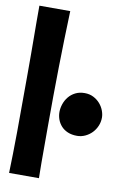

<svg xmlns="http://www.w3.org/2000/svg" viewBox="-93 -896 622 950"><g transform="rotate(10 218.0 -420.5)"><path d="M181 -841Q176 -702 173.5 -559Q171 -416 171 -255Q171 -187 171 -145.5Q171 -104 171 -77.5Q171 -51 171.5 -34.5Q172 -18 172 0H22Q25 -88 26 -206Q27 -324 27 -480Q27 -548 27 -595.5Q27 -643 26.5 -682Q26 -721 26 -757.5Q26 -794 26 -841ZM322 -454Q347 -454 366.5 -444Q386 -434 399.5 -418.5Q413 -403 420 -384.5Q427 -366 427 -349Q427 -327 418.5 -307Q410 -287 395.5 -272Q381 -257 361.5 -248Q342 -239 321 -239Q294 -239 274 -247.5Q254 -256 241 -270.5Q228 -285 221.5 -303Q215 -321 215 -340Q215 -360 222 -380.5Q229 -401 242.5 -417.5Q256 -434 276 -444Q296 -454 322 -454Z"/></g></svg>

Font: Ranchers
Style: Regular
Weight: 400
Designer: Pablo Impallari, Brenda Gallo
Foundry: Pablo Impallari, Brenda Gallo
Version: Version 1.000; ttfautohint (v0.8) -G 200 -r 50